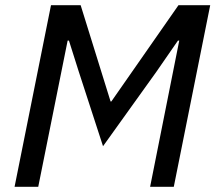

<svg xmlns="http://www.w3.org/2000/svg" viewBox="-20 -718 828 738"><path d="M669 -562H664L581 -442L376 -156L282 -445L245 -562H240L127 0H36L176 -698H290L405 -328H408L666 -698H788L648 0H557Z"/></svg>

Font: IBM Plex Sans Text
Style: Italic
Weight: 450
Italic angle: -11°
Designer: Mike Abbink, Paul van der Laan, Pieter van Rosmalen
Foundry: Bold Monday
Version: Version 3.005